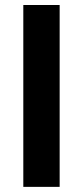

<svg xmlns="http://www.w3.org/2000/svg" viewBox="-20 -728 323 748"><path d="M70.8 -708.5H212.4V0H70.8Z"/></svg>

Font: Blazma
Style: Regular
Weight: 400
Designer: GGBotNet
Version: 1.00